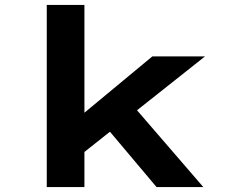

<svg xmlns="http://www.w3.org/2000/svg" viewBox="-20 -760 935 780"><path d="M312 -134 265 -254 599 -531H813ZM170 0V-740H323V0ZM616 0 376 -285 484 -373 806 0Z"/></svg>

Font: Lexend Peta
Style: Bold
Weight: 700
Designer: Bonnie Shaver-Troup, Thomas Jockin
Foundry: Lexend
Version: Version 1.007